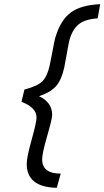

<svg xmlns="http://www.w3.org/2000/svg" viewBox="-20 -773 500 920"><path d="M230 -222Q230 -204 206 -121Q182 -38 182 -10Q182 59 271 59L252 127Q108 124 108 12Q108 -19 131.5 -103Q155 -187 155 -210Q155 -258 83 -285L97 -344Q162 -361 184.5 -385Q207 -409 218 -459Q221 -472 227 -504Q242 -587 247 -599Q272 -679 320.5 -714Q369 -749 460 -753L448 -685Q384 -681 353.5 -653.5Q323 -626 310 -570Q309 -564 299.5 -512.5Q290 -461 288 -450Q274 -388 247.5 -359Q221 -330 167 -312Q230 -283 230 -222Z"/></svg>

Font: TitilliumWebItalic
Style: Italic
Weight: 400
Italic angle: -13°
Version: Version 1.001;PS 57.000;hotconv 1.0.70;makeotf.lib2.5.55311